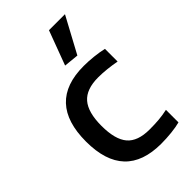

<svg xmlns="http://www.w3.org/2000/svg" viewBox="-244 -884 975 975"><g transform="rotate(-45 244.0 -396.5)"><path d="M242 -617 311 -802H426L322 -609ZM307 9Q44 9 44 -269Q44 -549 307 -549Q341 -549 378 -545Q415 -541 445 -534V-443Q413 -449 380.5 -452.5Q348 -456 318 -456Q233 -456 194.5 -411.5Q156 -367 156 -270Q156 -172 193.5 -128Q231 -84 316 -84Q353 -84 382.5 -86.5Q412 -89 445 -96V-6Q419 1 381.5 5Q344 9 307 9Z"/></g></svg>

Font: Encode Sans Normal
Style: Medium
Weight: 500
Designer: Pablo Impallari, Andres Torresi
Foundry: Pablo Impallari, Andres Torresi
Version: Version 1.000; ttfautohint (v1.00) -l 8 -r 50 -G 200 -x 14 -